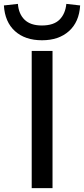

<svg xmlns="http://www.w3.org/2000/svg" viewBox="-47 -967 432 987"><path d="M116 0V-705H223V0ZM169 -760Q82 -760 30 -807Q-22 -854 -27 -939L45 -947Q49 -895 79.5 -865.5Q110 -836 168 -836Q229 -836 259 -866Q289 -896 294 -947L365 -939Q360 -854 307.5 -807Q255 -760 169 -760Z"/></svg>

Font: Nunito Sans 7pt SemiExpanded Medium
Style: Regular
Weight: 500
Width: 6
Designer: Vernon Adams
Foundry: Vernon Adams
Version: Version 3.101;gftools[0.9.27]